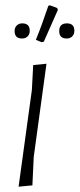

<svg xmlns="http://www.w3.org/2000/svg" viewBox="-20 -699 300 723"><path d="M137 -540 115 -549Q138 -605 162 -677L168 -679L195 -669L198 -662L145 -542ZM63 -554Q35 -554 35 -582Q35 -595 43 -603Q51 -611 64 -611Q92 -611 92 -583Q92 -570 84 -562Q76 -554 63 -554ZM231 -554Q203 -554 203 -582Q203 -611 232 -611Q260 -611 260 -583Q260 -570 252 -562Q244 -554 231 -554ZM155 -459 107 -108 102 -1 50 4 100 -360 105 -454Z"/></svg>

Font: Alegreya Sans Light
Style: Italic
Weight: 300
Italic angle: -7°
Designer: Juan Pablo del Peral
Foundry: Huerta Tipografica
Version: Version 2.007